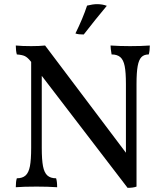

<svg xmlns="http://www.w3.org/2000/svg" viewBox="-20 -898 782 924"><path d="M701 -679Q701 -654 696 -636Q673 -636 660.5 -623Q648 -610 642.5 -579.5Q637 -549 637 -494V0Q621 6 594 6L181 -533V-187Q181 -129 187 -98Q193 -67 208 -53.5Q223 -40 250 -40Q255 -25 255 3Q210 0 156 0Q94 0 56 3Q56 -25 61 -40Q88 -40 103 -53.5Q118 -67 124 -98Q130 -129 130 -187V-600L126 -605Q112 -622 99.5 -628Q87 -634 61 -636Q56 -654 56 -679Q86 -676 130 -676Q170 -676 197 -679L586 -163V-494Q586 -550 580 -580Q574 -610 559 -623Q544 -636 517 -636Q512 -665 512 -679Q555 -676 606 -676Q660 -676 701 -679ZM343 -737Q379 -810 399 -871Q427 -878 447 -878Q473 -878 494 -870Q438 -803 383 -732Q371 -732 361 -733Q351 -734 343 -737Z"/></svg>

Font: Vollkorn SC
Style: Regular
Weight: 400
Designer: Friedrich Althausen
Foundry: Friedrich Althausen
Version: Version 4.015